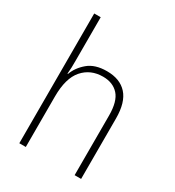

<svg xmlns="http://www.w3.org/2000/svg" viewBox="-182 -933 887 974"><g transform="rotate(30 261.0 -446.0)"><path d="M120 -570Q120 -547 119.5 -530.5Q119 -514 117 -494H120Q136 -538 176 -571.5Q216 -605 285 -605Q362 -605 403 -559.5Q444 -514 444 -420V-66H406V-415Q406 -498 373 -534.5Q340 -571 282 -571Q209 -571 164.5 -520Q120 -469 120 -362V-66H82V-826H120Z"/></g></svg>

Font: Noto Sans Malayalam UI SemiCondensed ExtraLight
Style: Regular
Weight: 200
Width: 4
Designer: Jelle Bosma - Monotype Design Team
Foundry: Monotype Imaging Inc.
Version: Version 2.104; ttfautohint (v1.8.4.7-5d5b)